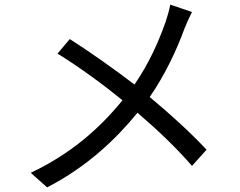

<svg xmlns="http://www.w3.org/2000/svg" viewBox="-20 -780 1040 831"><path d="M717 -760C713 -738 704 -706 697 -686C667 -601 626 -507 562 -414C483 -475 367 -557 282 -611L229 -548C325 -489 436 -407 510 -346C412 -225 288 -115 113 -32L184 31C358 -59 482 -178 575 -292C661 -218 737 -147 811 -62L874 -132C803 -208 717 -286 628 -360C695 -457 746 -567 778 -655C786 -676 801 -709 811 -728Z"/></svg>

Font: Noto Sans CJK SC Regular
Style: Regular
Weight: 400
Designer: Ryoko NISHIZUKA (kana & ideographs); Paul D. Hunt (Latin, Greek & Cyrillic); Wenlong ZHANG (bopomofo); Sandoll Communica
Foundry: Adobe Systems Incorporated
Version: Version 1.004;PS 1.004;hotconv 1.0.82;makeotf.lib2.5.63406